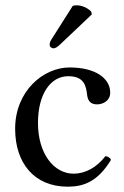

<svg xmlns="http://www.w3.org/2000/svg" viewBox="-20 -693 468 723"><path d="M254 -671 178.4 -552C170.3 -539.2 167 -535.2 167 -524C167 -517 174 -511 181 -511C188 -511 196 -515 211 -530L326 -639L323 -650C300 -672 274.4 -673 268 -673C263 -673 257 -672 254 -671ZM398 -91C394 -100 386 -104 377 -105C343 -61 300 -39 257 -39C184 -39 123 -113 123 -230C123 -340 171 -406 237 -406C296 -406 304 -371 308 -336C311 -309 325 -300 346 -300C367 -300 395 -313 395 -344C395 -399 338 -439 242 -439C143 -439 37 -350 37 -208C37 -79 109 10 235 10C295 10 348 -9 398 -91Z"/></svg>

Font: Libertinus Math
Style: Regular
Weight: 400
Designer: Philipp H. Poll
Foundry: Khaled Hosny
Version: Version 6.2